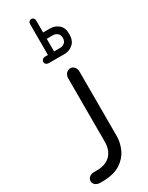

<svg xmlns="http://www.w3.org/2000/svg" viewBox="-321 -734 730 947"><g transform="rotate(-30 44.0 -260.0)"><path d="M34 -500V-674Q34 -684 39 -689.5Q44 -695 51 -695Q59 -695 64 -689.5Q69 -684 69 -674V-608H109Q135 -608 156 -591Q177 -574 177 -536Q177 -499 155.5 -481Q134 -463 109 -463H19Q9 -463 3 -468Q-3 -473 -3 -481Q-3 -489 3 -494.5Q9 -500 19 -500ZM69 -572V-500H104Q118 -500 129 -509Q140 -518 140 -536Q140 -554 129 -563Q118 -572 104 -572ZM-41 175H-57Q-74 175 -84.5 166.5Q-95 158 -95 145Q-95 132 -85 123Q-75 114 -59 114H-45Q-10 114 11.5 103.5Q33 93 44 77Q55 61 59 44.5Q63 28 63 16V-350Q63 -367 73 -377.5Q83 -388 96 -388Q110 -388 119 -377.5Q128 -367 128 -350V16Q128 53 111.5 89.5Q95 126 58 150Q21 174 -41 175Z"/></g></svg>

Font: Beiruti
Style: Regular
Weight: 400
Designer: Arlette Boutros
Foundry: Boutros
Version: Version 1.41